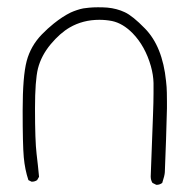

<svg xmlns="http://www.w3.org/2000/svg" viewBox="-20 -535 540 538"><path d="M418.9 -17.1Q427.7 -17.1 434.6 -22.5Q441.4 -43 441.9 -52.7V-53.2Q445.8 -147.9 447.8 -231.4Q447.8 -240.7 447.8 -250.7Q447.8 -260.7 447.5 -275.6Q447.3 -290.5 445.3 -307.6Q435.5 -405.3 385.7 -455.6Q352.1 -490.2 329.8 -500.7Q307.6 -511.2 280.8 -513.7Q269 -514.6 254.6 -514.6Q240.2 -514.6 229 -513.4Q217.8 -512.2 213.4 -511.5Q209 -510.7 204.6 -509.5Q200.2 -508.3 195.8 -506.8Q191.4 -505.4 187 -503.7Q182.6 -502 178.2 -500Q155.3 -488.8 130.4 -468.8Q113.3 -455.1 97.2 -438.5Q65.9 -406.2 54.7 -363.8Q43.5 -321.3 43.5 -225.3Q43.5 -129.4 46.6 -94.5Q49.8 -59.6 59.6 -30.3L68.4 -25.9Q68.8 -25.9 69.3 -25.9Q77.6 -25.9 84 -30.3L89.4 -39.6Q86.4 -71.8 82.5 -104Q78.1 -140.6 78.1 -231Q78.1 -309.6 86.4 -343.3Q95.7 -379.4 122.1 -411.1Q148.4 -442.4 175.3 -458Q212.4 -479.5 258.3 -479.5Q276.4 -479.5 293.9 -476.1Q324.2 -469.7 351.6 -441.9Q386.7 -405.8 402.8 -349.6Q409.7 -324.7 410.2 -302.2Q410.2 -295.9 410.2 -289.8Q410.2 -283.7 410.2 -273.9Q410.2 -250.5 408.7 -211.4L402.3 -40.5Q402.3 -30.3 407.2 -22.5L418 -17.1Q418.5 -17.1 418.9 -17.1Z"/></svg>

Font: Bakudai
Style: ExtraLight
Weight: 200
Version: Version 1.48